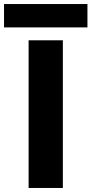

<svg xmlns="http://www.w3.org/2000/svg" viewBox="-42 -933 454 953"><path d="M100 -733V0H270V-733ZM-22 -797H392V-913H-22Z"/></svg>

Font: Kreadon Extra Bold
Style: Regular
Weight: 800
Designer: kohakuno
Foundry: StudioGnu
Version: Version 1.000;Glyphs 3.1.2 (3151)